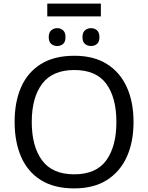

<svg xmlns="http://www.w3.org/2000/svg" viewBox="-20 -1034 821 1064"><path d="M720 -358Q720 -247 682.5 -164.5Q645 -82 572 -36Q499 10 391 10Q280 10 206.5 -36Q133 -82 97 -165Q61 -248 61 -359Q61 -469 97 -551Q133 -633 206.5 -679Q280 -725 392 -725Q499 -725 572 -679.5Q645 -634 682.5 -551.5Q720 -469 720 -358ZM156 -358Q156 -223 213 -145.5Q270 -68 391 -68Q513 -68 569 -145.5Q625 -223 625 -358Q625 -493 569 -569.5Q513 -646 392 -646Q271 -646 213.5 -569.5Q156 -493 156 -358ZM539 -1014V-943H242V-1014ZM297 -878Q316 -878 329.5 -866Q343 -854 343 -828Q343 -802 329.5 -790.5Q316 -779 297 -779Q278 -779 264 -790.5Q250 -802 250 -828Q250 -854 264 -866Q278 -878 297 -878ZM484 -878Q504 -878 517.5 -866Q531 -854 531 -828Q531 -802 517.5 -790.5Q504 -779 484 -779Q465 -779 451 -790.5Q437 -802 437 -828Q437 -854 451 -866Q465 -878 484 -878Z"/></svg>

Font: Noto IKEA Simplified Chinese
Style: Regular
Weight: 400
Designer: Monotype Design Team
Foundry: Monotype Imaging Inc.
Version: Version 1.100